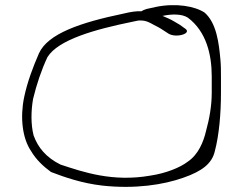

<svg xmlns="http://www.w3.org/2000/svg" viewBox="-20 -710 911 749"><path d="M74 -330C58 -252 67 -171 101 -121C121 -87 149 -61 179 -39C231 -19 300 5 379 14C506 28 618 11 696 -17C768 -42 807 -72 818 -120C835 -184 842 -269 842 -347V-412C842 -433 842 -454 840 -476C834 -542 825 -620 778 -661C740 -686 666 -699 588 -683L552 -675C546 -673 537 -670 532 -666C511 -667 491 -664 462 -657C294 -622 167 -579 132 -502C109 -449 87 -392 74 -330ZM109 -324C123 -382 142 -438 165 -487C207 -555 349 -595 496 -625C512 -629 524 -631 530 -630C552 -630 567 -620 580 -613C590 -608 604 -601 617 -592L637 -579C667 -560 734 -580 700 -600L682 -613C666 -622 653 -631 637 -638L614 -648C652 -656 690 -656 713 -641C785 -587 806 -497 806 -412V-348C806 -298 797 -247 784 -200C774 -157 754 -107 712 -79C682 -56 627 -34 567 -25C419 1 304 -39 216 -68C161 -95 128 -134 111 -182C100 -225 101 -278 109 -324Z"/></svg>

Font: Stray Cat
Style: UltExt
Weight: 400
Version: Version 1.0